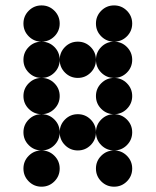

<svg xmlns="http://www.w3.org/2000/svg" viewBox="-20 -704 587 724"><path d="M205.1 -615.2Q205.1 -586.9 185.1 -566.9Q165 -546.9 136.7 -546.9Q108.4 -546.9 88.4 -566.9Q68.4 -586.9 68.4 -615.2Q68.4 -643.6 88.4 -663.6Q108.4 -683.6 136.7 -683.6Q165 -683.6 185.1 -663.6Q205.1 -643.6 205.1 -615.2ZM478.5 -615.2Q478.5 -586.9 458.5 -566.9Q438.5 -546.9 410.2 -546.9Q381.8 -546.9 361.8 -566.9Q341.8 -586.9 341.8 -615.2Q341.8 -643.6 361.8 -663.6Q381.8 -683.6 410.2 -683.6Q438.5 -683.6 458.5 -663.6Q478.5 -643.6 478.5 -615.2ZM205.1 -478.5Q205.1 -450.2 185.1 -430.2Q165 -410.2 136.7 -410.2Q108.4 -410.2 88.4 -430.2Q68.4 -450.2 68.4 -478.5Q68.4 -506.8 88.4 -526.9Q108.4 -546.9 136.7 -546.9Q165 -546.9 185.1 -526.9Q205.1 -506.8 205.1 -478.5ZM341.8 -478.5Q341.8 -450.2 321.8 -430.2Q301.8 -410.2 273.4 -410.2Q245.1 -410.2 225.1 -430.2Q205.1 -450.2 205.1 -478.5Q205.1 -506.8 225.1 -526.9Q245.1 -546.9 273.4 -546.9Q301.8 -546.9 321.8 -526.9Q341.8 -506.8 341.8 -478.5ZM478.5 -478.5Q478.5 -450.2 458.5 -430.2Q438.5 -410.2 410.2 -410.2Q381.8 -410.2 361.8 -430.2Q341.8 -450.2 341.8 -478.5Q341.8 -506.8 361.8 -526.9Q381.8 -546.9 410.2 -546.9Q438.5 -546.9 458.5 -526.9Q478.5 -506.8 478.5 -478.5ZM205.1 -341.8Q205.1 -313.5 185.1 -293.5Q165 -273.4 136.7 -273.4Q108.4 -273.4 88.4 -293.5Q68.4 -313.5 68.4 -341.8Q68.4 -370.1 88.4 -390.1Q108.4 -410.2 136.7 -410.2Q165 -410.2 185.1 -390.1Q205.1 -370.1 205.1 -341.8ZM478.5 -341.8Q478.5 -313.5 458.5 -293.5Q438.5 -273.4 410.2 -273.4Q381.8 -273.4 361.8 -293.5Q341.8 -313.5 341.8 -341.8Q341.8 -370.1 361.8 -390.1Q381.8 -410.2 410.2 -410.2Q438.5 -410.2 458.5 -390.1Q478.5 -370.1 478.5 -341.8ZM205.1 -205.1Q205.1 -176.8 185.1 -156.7Q165 -136.7 136.7 -136.7Q108.4 -136.7 88.4 -156.7Q68.4 -176.8 68.4 -205.1Q68.4 -233.4 88.4 -253.4Q108.4 -273.4 136.7 -273.4Q165 -273.4 185.1 -253.4Q205.1 -233.4 205.1 -205.1ZM341.8 -205.1Q341.8 -176.8 321.8 -156.7Q301.8 -136.7 273.4 -136.7Q245.1 -136.7 225.1 -156.7Q205.1 -176.8 205.1 -205.1Q205.1 -233.4 225.1 -253.4Q245.1 -273.4 273.4 -273.4Q301.8 -273.4 321.8 -253.4Q341.8 -233.4 341.8 -205.1ZM478.5 -205.1Q478.5 -176.8 458.5 -156.7Q438.5 -136.7 410.2 -136.7Q381.8 -136.7 361.8 -156.7Q341.8 -176.8 341.8 -205.1Q341.8 -233.4 361.8 -253.4Q381.8 -273.4 410.2 -273.4Q438.5 -273.4 458.5 -253.4Q478.5 -233.4 478.5 -205.1ZM205.1 -68.4Q205.1 -40 185.1 -20Q165 0 136.7 0Q108.4 0 88.4 -20Q68.4 -40 68.4 -68.4Q68.4 -96.7 88.4 -116.7Q108.4 -136.7 136.7 -136.7Q165 -136.7 185.1 -116.7Q205.1 -96.7 205.1 -68.4ZM478.5 -68.4Q478.5 -40 458.5 -20Q438.5 0 410.2 0Q381.8 0 361.8 -20Q341.8 -40 341.8 -68.4Q341.8 -96.7 361.8 -116.7Q381.8 -136.7 410.2 -136.7Q438.5 -136.7 458.5 -116.7Q478.5 -96.7 478.5 -68.4Z"/></svg>

Font: DatDot
Style: Bold
Weight: 700
Designer: GGBot
Version: 1.00